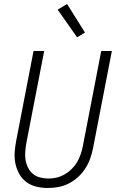

<svg xmlns="http://www.w3.org/2000/svg" viewBox="-20 -924 590 956"><path d="M219 12Q189 12 161.5 5.5Q134 -1 112 -17Q90 -33 76.5 -57Q63 -81 57 -108.5Q51 -136 53 -165.5Q55 -195 61 -225L147 -670H200L112 -216Q108 -194 106 -172Q104 -150 107 -129.5Q110 -109 119 -90.5Q128 -72 143 -59Q158 -46 178.5 -40.5Q199 -35 221 -35Q241 -35 261 -39.5Q281 -44 300 -54.5Q319 -65 335.5 -81Q352 -97 363 -115.5Q374 -134 381 -154Q388 -174 392 -194L484 -670H537L443 -185Q438 -160 429 -134.5Q420 -109 405 -85.5Q390 -62 368.5 -42.5Q347 -23 322.5 -10.5Q298 2 271.5 7Q245 12 219 12ZM364 -738 267 -876 314 -904 403 -762Z"/></svg>

Font: Lode Dark Term
Style: Italic
Weight: 400
Italic angle: -11°
Monospace: yes
Designer: Belleve Invis
Foundry: Belleve Invis
Version: Version 29.2.0